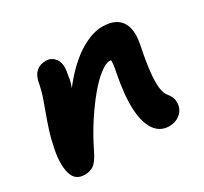

<svg xmlns="http://www.w3.org/2000/svg" viewBox="-115 -677 897 846"><g transform="rotate(-30 334.0 -254.0)"><path d="M525 10Q480 10 453.5 -27.5Q427 -65 423.5 -135.5Q420 -206 440 -308Q445 -332 447 -348.5Q449 -365 447.5 -376Q446 -387 440.5 -395.5Q435 -404 425 -411Q450 -411 466.5 -402.5Q483 -394 489 -377.5Q495 -361 487 -333Q475 -355 464.5 -363Q454 -371 440 -371Q421 -371 390 -347.5Q359 -324 323.5 -281.5Q288 -239 251 -182.5Q214 -126 182 -60Q162 -19 143.5 -5Q125 9 96 9Q48 9 35 -36Q22 -81 35 -151Q45 -202 57 -239.5Q69 -277 81 -309.5Q93 -342 104.5 -375Q116 -408 124 -451Q131 -481 149.5 -496.5Q168 -512 198 -512Q226 -512 244 -487.5Q262 -463 252 -415Q249 -387 241.5 -364.5Q234 -342 223 -317Q212 -292 200 -256Q188 -220 175 -165L147 -208Q202 -312 261.5 -381Q321 -450 379.5 -484Q438 -518 487 -518Q533 -518 560 -499.5Q587 -481 595 -446.5Q603 -412 593 -364Q578 -292 572.5 -241.5Q567 -191 570.5 -160Q574 -129 589 -112Q600 -98 604.5 -83.5Q609 -69 605 -47Q599 -22 577.5 -6Q556 10 525 10Z"/></g></svg>

Font: Shantell Sans Light
Style: Bold Italic
Weight: 700
Italic angle: -11°
Version: Version 1.011;[c5ecc13dd]